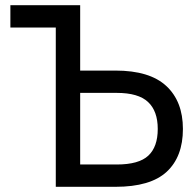

<svg xmlns="http://www.w3.org/2000/svg" viewBox="-20 -720 755 740"><path d="M20 -700H289V-448H425Q557 -448 621 -388.5Q685 -329 685 -223Q685 -116 622.5 -58Q560 0 425 0H195V-614H20ZM289 -362V-86H430Q515 -86 551.5 -120Q588 -154 588 -223Q588 -292 550.5 -327Q513 -362 430 -362Z"/></svg>

Font: PT Root UI Web Medium
Style: Regular
Weight: 500
Designer: Vitaly Kuzmin
Foundry: ParaType Ltd.
Version: Version 1.001W